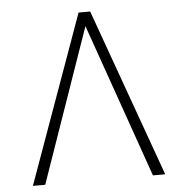

<svg xmlns="http://www.w3.org/2000/svg" viewBox="-52 -778 791 828"><g transform="rotate(-5 343.5 -364.0)"><path d="M576.7 0 342.8 -666.5 110.4 0H57.1L318.4 -727.5H368.7L629.9 0Z"/></g></svg>

Font: Inter Extra Light
Style: Regular
Weight: 200
Designer: Rasmus Andersson
Foundry: rsms
Version: Version 4.000;git-3c8e0fc